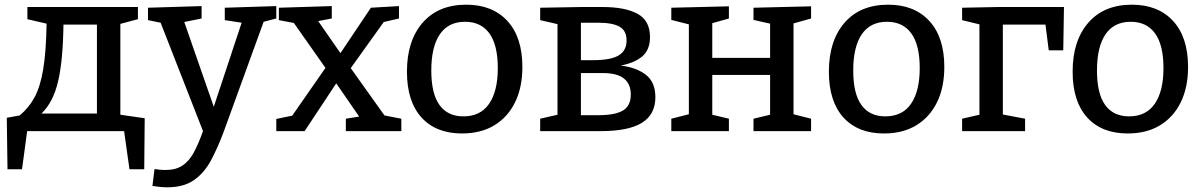

<svg xmlns="http://www.w3.org/2000/svg" viewBox="-20 -560 5135 820"><path d="M12 163 9 -57 64 -67Q102 -98 127 -143.5Q152 -189 164.5 -264Q177 -339 179 -459L97 -478V-530H569V-478L494 -458V-70L598 -55L596 163H533L510 0H96L74 163ZM157 -75H394V-455H251Q249 -301 228 -212Q207 -123 157 -75Z M631 234 640 162Q653 164 664.5 165Q676 166 686 166Q730 166 758.5 147.5Q787 129 807 92.5Q827 56 847 0L666 -463L612 -474V-527L841 -534V-481L767 -466L893 -104L1012 -463L940 -474V-527L1160 -534V-481L1106 -467L936 1Q910 71 881 125Q852 179 808 209.5Q764 240 694 240Q666 240 631 234Z M1160 0V-52L1228 -66L1370 -270L1235 -462L1171 -474V-527L1397 -534V-481L1339 -470L1434 -333L1564 -527L1684 -534V-481L1619 -466L1478 -269L1622 -67L1694 -53V0H1457V-53L1514 -62L1416 -204L1281 0Z M1971 -540Q2083 -540 2147 -470.5Q2211 -401 2211 -274Q2211 -187 2180 -123.5Q2149 -60 2091.5 -25Q2034 10 1953 10Q1842 10 1780 -58.5Q1718 -127 1718 -254Q1718 -386 1785 -463Q1852 -540 1971 -540ZM1966 -467Q1895 -467 1858.5 -413.5Q1822 -360 1822 -259Q1822 -160 1857 -111.5Q1892 -63 1959 -63Q2032 -63 2069 -117Q2106 -171 2106 -269Q2106 -368 2070 -417.5Q2034 -467 1966 -467Z M2461 -530H2554Q2650 -530 2703 -501Q2756 -472 2756 -402Q2756 -348 2724 -320Q2692 -292 2631 -280Q2698 -272 2738.5 -240.5Q2779 -209 2779 -145Q2779 -71 2721.5 -35.5Q2664 0 2546 0H2287V-53L2361 -70V-457L2287 -474V-527ZM2534 -463H2461V-303H2512Q2589 -303 2622.5 -323.5Q2656 -344 2656 -387Q2656 -429 2626 -446Q2596 -463 2534 -463ZM2534 -68Q2607 -68 2640.5 -88Q2674 -108 2674 -156Q2674 -201 2645 -224.5Q2616 -248 2554 -248H2461V-68Z M2847 0V-53L2922 -72V-456L2847 -475V-527L3093 -533V-481L3022 -461V-313H3269V-459L3198 -475V-527L3444 -533V-481L3369 -460V-72L3444 -53V0H3198V-53L3269 -70V-240H3022V-70L3093 -53V0Z M3773 -540Q3885 -540 3949 -470.5Q4013 -401 4013 -274Q4013 -187 3982 -123.5Q3951 -60 3893.5 -25Q3836 10 3755 10Q3644 10 3582 -58.5Q3520 -127 3520 -254Q3520 -386 3587 -463Q3654 -540 3773 -540ZM3768 -467Q3697 -467 3660.5 -413.5Q3624 -360 3624 -259Q3624 -160 3659 -111.5Q3694 -63 3761 -63Q3834 -63 3871 -117Q3908 -171 3908 -269Q3908 -368 3872 -417.5Q3836 -467 3768 -467Z M4524 -530 4521 -345H4459L4445 -455H4263V-71L4358 -53V0H4089V-53L4163 -70V-456L4089 -474V-527L4241 -530Z M4814 -540Q4926 -540 4990 -470.5Q5054 -401 5054 -274Q5054 -187 5023 -123.5Q4992 -60 4934.5 -25Q4877 10 4796 10Q4685 10 4623 -58.5Q4561 -127 4561 -254Q4561 -386 4628 -463Q4695 -540 4814 -540ZM4809 -467Q4738 -467 4701.5 -413.5Q4665 -360 4665 -259Q4665 -160 4700 -111.5Q4735 -63 4802 -63Q4875 -63 4912 -117Q4949 -171 4949 -269Q4949 -368 4913 -417.5Q4877 -467 4809 -467Z"/></svg>

Font: Bitter Medium
Style: Regular
Weight: 500
Designer: Sol Matas, and Bitter project Authors
Foundry: Sol Matas
Version: Version 2.001